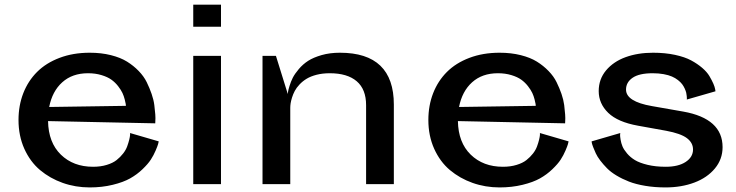

<svg xmlns="http://www.w3.org/2000/svg" viewBox="-20 -797 3187 831"><path d="M667 -185.1Q666 -180.7 664.3 -173.6Q662.6 -166.5 653.8 -145.8Q645 -125 632.8 -106.2Q620.6 -87.4 596.7 -64.5Q572.8 -41.5 543.2 -24.9Q513.7 -8.3 467.8 2.9Q421.9 14.2 368.2 14.2Q306.6 14.2 251.5 -5.4Q196.3 -24.9 153.3 -61Q110.4 -97.2 85.2 -153.3Q60.1 -209.5 60.1 -277.8Q60.1 -340.3 80.8 -393.6Q101.6 -446.8 140.4 -485.6Q179.2 -524.4 237.8 -546.6Q296.4 -568.8 368.2 -568.8Q418.5 -568.8 460 -558.3Q501.5 -547.9 529.8 -530.3Q558.1 -512.7 580.3 -489.7Q602.5 -466.8 615 -441.4Q627.4 -416 636.2 -390.6Q645 -365.2 647.9 -342.3Q650.9 -319.3 652.1 -301.8Q653.3 -284.2 652.3 -273.4L651.9 -263.2L188 -272.9Q189.5 -180.2 243.4 -127.7Q297.4 -75.2 382.8 -75.2Q415.5 -75.2 441.9 -83.3Q468.3 -91.3 484.6 -104.2Q501 -117.2 512.9 -132.6Q524.9 -147.9 530.5 -163.6Q536.1 -179.2 539.3 -192.1Q542.5 -205.1 543 -212.9V-221.2ZM524.9 -338.9Q524.9 -341.8 524.2 -346.9Q523.4 -352.1 519.8 -366.7Q516.1 -381.3 510 -394.5Q503.9 -407.7 491.2 -424.1Q478.5 -440.4 462.2 -452.1Q445.8 -463.9 419.4 -471.9Q393.1 -480 360.8 -480Q293 -480 249.5 -440.9Q206.1 -401.9 192.9 -334Z M816.4 -681.2V-776.9H936.5V-681.2ZM816.4 0V-555.2H936.5V0Z M1564.5 0V-341.8Q1564.5 -410.6 1523.9 -445.3Q1483.4 -480 1407.2 -480Q1376 -480 1350.3 -473.4Q1324.7 -466.8 1307.4 -456.3Q1290 -445.8 1276.6 -431.6Q1263.2 -417.5 1255.9 -403.6Q1248.5 -389.6 1243.9 -374.8Q1239.3 -359.9 1237.8 -349.4Q1236.3 -338.9 1236.3 -330.1V0H1116.2V-555.2H1174.3L1225.6 -390.1Q1226.1 -394 1226.8 -400.4Q1227.5 -406.7 1233.2 -425.3Q1238.8 -443.8 1247.3 -460.7Q1255.9 -477.5 1273.4 -498.3Q1291 -519 1313.7 -533.7Q1336.4 -548.3 1372.1 -558.6Q1407.7 -568.8 1451.2 -568.8Q1684.6 -568.8 1684.6 -344.2V0Z M2440.9 -185.1Q2439.9 -180.7 2438.2 -173.6Q2436.5 -166.5 2427.7 -145.8Q2418.9 -125 2406.7 -106.2Q2394.5 -87.4 2370.6 -64.5Q2346.7 -41.5 2317.1 -24.9Q2287.6 -8.3 2241.7 2.9Q2195.8 14.2 2142.1 14.2Q2080.6 14.2 2025.4 -5.4Q1970.2 -24.9 1927.2 -61Q1884.3 -97.2 1859.1 -153.3Q1834 -209.5 1834 -277.8Q1834 -340.3 1854.7 -393.6Q1875.5 -446.8 1914.3 -485.6Q1953.1 -524.4 2011.7 -546.6Q2070.3 -568.8 2142.1 -568.8Q2192.4 -568.8 2233.9 -558.3Q2275.4 -547.9 2303.7 -530.3Q2332 -512.7 2354.2 -489.7Q2376.5 -466.8 2388.9 -441.4Q2401.4 -416 2410.2 -390.6Q2418.9 -365.2 2421.9 -342.3Q2424.8 -319.3 2426 -301.8Q2427.2 -284.2 2426.3 -273.4L2425.8 -263.2L1961.9 -272.9Q1963.4 -180.2 2017.3 -127.7Q2071.3 -75.2 2156.7 -75.2Q2189.5 -75.2 2215.8 -83.3Q2242.2 -91.3 2258.5 -104.2Q2274.9 -117.2 2286.9 -132.6Q2298.8 -147.9 2304.4 -163.6Q2310.1 -179.2 2313.2 -192.1Q2316.4 -205.1 2316.9 -212.9V-221.2ZM2298.8 -338.9Q2298.8 -341.8 2298.1 -346.9Q2297.4 -352.1 2293.7 -366.7Q2290 -381.3 2283.9 -394.5Q2277.8 -407.7 2265.1 -424.1Q2252.4 -440.4 2236.1 -452.1Q2219.7 -463.9 2193.4 -471.9Q2167 -480 2134.8 -480Q2066.9 -480 2023.4 -440.9Q1980 -401.9 1966.8 -334Z M2952.6 -366.2Q2952.6 -367.7 2952.9 -370.1Q2953.1 -372.6 2952.4 -380.4Q2951.7 -388.2 2950 -395.8Q2948.2 -403.3 2943.6 -413.6Q2939 -423.8 2932.4 -432.6Q2925.8 -441.4 2914.3 -450.4Q2902.8 -459.5 2888.2 -465.8Q2873.5 -472.2 2852.1 -476.1Q2830.6 -480 2804.7 -480Q2746.6 -480 2718 -460.4Q2689.5 -440.9 2689.5 -409.2Q2689.5 -357.4 2801.3 -337.9L2937.5 -314Q3107.4 -283.7 3107.4 -160.2Q3107.4 -107.9 3074.2 -67.9Q3041 -27.8 2985.1 -6.8Q2929.2 14.2 2860.4 14.2Q2813.5 14.2 2772.7 7.3Q2731.9 0.5 2702.4 -11Q2672.9 -22.5 2648.2 -37.4Q2623.5 -52.2 2607.2 -68.8Q2590.8 -85.4 2578.1 -102.1Q2565.4 -118.7 2558.6 -133.5Q2551.8 -148.4 2547.4 -159.9Q2543 -171.4 2541.5 -178.2L2540.5 -185.1L2664.6 -221.2Q2664.1 -218.3 2663.8 -212.9Q2663.6 -207.5 2666 -192.4Q2668.5 -177.2 2674.1 -163.6Q2679.7 -149.9 2693.8 -133.1Q2708 -116.2 2728.3 -104Q2748.5 -91.8 2783 -83.5Q2817.4 -75.2 2861.3 -75.2Q2916 -75.2 2947.8 -96.2Q2979.5 -117.2 2979.5 -149.9Q2979.5 -179.2 2952.9 -199.2Q2926.3 -219.2 2863.3 -231L2741.7 -252.9Q2653.8 -268.6 2612.5 -308.6Q2571.3 -348.6 2571.3 -402.8Q2571.3 -454.1 2603 -492.2Q2634.8 -530.3 2687.7 -549.6Q2740.7 -568.8 2806.6 -568.8Q2858.4 -568.8 2901.4 -559.6Q2944.3 -550.3 2971.4 -535.6Q2998.5 -521 3019.3 -503.2Q3040 -485.4 3050.5 -467.5Q3061 -449.7 3067.4 -435.1Q3073.7 -420.4 3075.2 -411.1L3076.7 -401.9Z"/></svg>

Font: Sporting Grotesque
Style: Regular
Weight: 400
Designer: Lucas LE BIHAN
Foundry: Lucas LE BIHAN
Version: Version 2.001;PS 2.1;hotconv 1.0.88;makeotf.lib2.5.647800